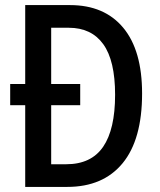

<svg xmlns="http://www.w3.org/2000/svg" viewBox="-20 -734 629 754"><path d="M255 -714Q390 -714 464 -625Q538 -536 538 -367Q538 -186 461.5 -93Q385 0 244 0H79V-321H20V-404H79V-714ZM250 -625H181V-404H295V-321H181V-89H240Q338 -89 385 -157.5Q432 -226 432 -362Q432 -496 385.5 -560.5Q339 -625 250 -625Z"/></svg>

Font: Noto Sans Hebrew Condensed Medium
Style: Regular
Weight: 500
Width: 3
Designer: Monotype Design Team
Foundry: Monotype Imaging Inc.
Version: Version 2.004; ttfautohint (v1.8.4.7-5d5b)